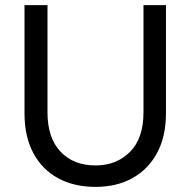

<svg xmlns="http://www.w3.org/2000/svg" viewBox="-20 -720 746 752"><path d="M354 12Q270 12 207.5 -22Q145 -56 110.5 -120.5Q76 -185 76 -276V-700H166V-280Q166 -180 217 -126Q268 -72 354 -72Q436 -72 489 -125Q542 -178 542 -280V-700H630V-276Q630 -186 595.5 -121.5Q561 -57 499 -22.5Q437 12 354 12Z"/></svg>

Font: Liter
Style: Regular
Weight: 400
Designer: Anton Skugarov
Foundry: skugi
Version: Version 1.004; ttfautohint (v1.8.4.7-5d5b)